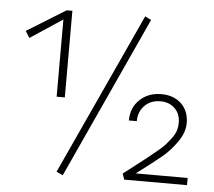

<svg xmlns="http://www.w3.org/2000/svg" viewBox="-49 -716 863 773"><g transform="rotate(5 382.5 -329.0)"><path d="M507 -662 532 -650 232 4 206 -8ZM213 -309H180V-621L50 -535L33 -562L190 -659H213ZM524 -29H734V0H480L472 -24Q490 -38 520 -61Q550 -84 565 -96Q580 -108 602 -126Q624 -144 635 -156.5Q646 -169 658 -185Q670 -201 674.5 -216Q679 -231 679 -247Q679 -283 656.5 -305Q634 -327 598 -327Q559 -327 534.5 -302Q510 -277 510 -239H478Q478 -291 512.5 -323.5Q547 -356 599 -356Q650 -356 680.5 -326.5Q711 -297 711 -249Q711 -211 684.5 -173Q658 -135 627 -109Q596 -83 524 -29Z"/></g></svg>

Font: EauTestInfant Light
Style: Regular
Weight: 300
Designer: Christian Thalmann (Catharsis Fonts)
Version: Version 0.001;PS 000.001;hotconv 1.0.88;makeotf.lib2.5.64775